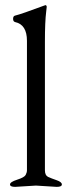

<svg xmlns="http://www.w3.org/2000/svg" viewBox="-20 -725 281 748"><path d="M201 3 120 -2 39 3Q19 3 19 -6.5Q19 -16 47 -25Q75 -34 80 -43.5Q85 -53 85 -62V-566Q85 -629 39 -639Q31 -641 31 -651.5Q31 -662 38 -664Q63 -670 154 -704H155L156 -705Q162 -705 162 -698Q162 -695 160 -680Q155 -641 155 -562V-62Q155 -42 167 -36Q180 -30 200.5 -23Q221 -16 221 -6.5Q221 3 201 3Z"/></svg>

Font: EB Garamond
Style: Regular
Weight: 400
Version: Version 0.012